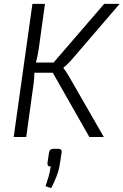

<svg xmlns="http://www.w3.org/2000/svg" viewBox="-20 -710 640 995"><path d="M600 -690 351 -400Q342 -390 332 -380Q322 -370 309 -360V-357Q316 -348 323.5 -337Q331 -326 337 -315L518 0H443L237 -362L520 -690ZM213 -690 182 -466Q178 -437 172.5 -412Q167 -387 158 -358Q159 -331 157 -305Q155 -279 151 -254L116 0H51L148 -690ZM282 -386 275 -333H138L145 -386ZM281 61Q292 61 296.5 66Q301 71 299 83L290 140Q286 169 273.5 202.5Q261 236 245 265L216 255Q225 229 231.5 206.5Q238 184 243 152Q234 154 229.5 148.5Q225 143 226 134L234 81Q236 70 241.5 65.5Q247 61 261 61Z"/></svg>

Font: Exo 2 Light
Style: Italic
Weight: 300
Italic angle: -8°
Designer: Natanael Gama
Foundry: Natanael Gama
Version: Version 2.010